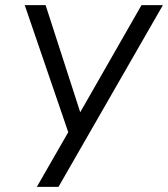

<svg xmlns="http://www.w3.org/2000/svg" viewBox="-20 -725 652 745"><path d="M123 0 254 -228 250 -197 76 -705H157L296 -275H283L529 -705H612L207 0Z"/></svg>

Font: Nunito Sans 10pt Condensed
Style: Italic
Weight: 400
Width: 3
Italic angle: -9°
Designer: Vernon Adams
Foundry: Vernon Adams
Version: Version 3.101;gftools[0.9.27]